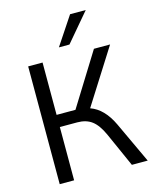

<svg xmlns="http://www.w3.org/2000/svg" viewBox="-137 -1042 906 1132"><g transform="rotate(-15 316.0 -476.0)"><path d="M84 0V-718.8H171.9V-399.4H287.1L485.4 -718.8H584L373 -385.7Q454.1 -357.4 503.9 -251L621.1 0H524.4L430.7 -210Q402.3 -272.5 367.2 -298.8Q332 -325.2 278.3 -325.2H171.9V0ZM288.1 -780.3 402.3 -952.1H498L352.5 -780.3Z"/></g></svg>

Font: Min Sans
Style: Regular
Weight: 400
Designer: Jinseong-Kim, NotoSansCJK, Nunito
Foundry: Jinseong-Kim
Version: Version 1.400;Glyphs 3.1.2 (3151)